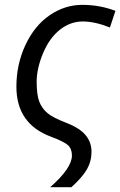

<svg xmlns="http://www.w3.org/2000/svg" viewBox="-20 -565 498 795"><path d="M188 210Q277.8 130.9 277.8 79.1Q277.8 50.8 261.2 35.9Q244.6 21 190.9 1Q47.9 -52.2 47.9 -206.1Q47.9 -298.8 85.4 -378.9Q123 -459 185.8 -502Q248.5 -544.9 320.8 -544.9Q393.1 -544.9 458 -520L435.1 -451.2Q373 -476.1 322.3 -476.1Q271.5 -476.1 228 -441.9Q184.6 -407.7 158.2 -344.5Q131.8 -281.2 131.8 -226.6Q131.8 -171.9 142.8 -143.8Q153.8 -115.7 176.5 -96.7Q199.2 -77.6 254.9 -56.2Q310.5 -34.7 334.7 -5.1Q358.9 24.4 358.9 63.5Q358.9 102.5 340.1 135.7Q321.3 168.9 275.9 210Z"/></svg>

Font: OpenSans-Italic
Style: Italic
Weight: 400
Italic angle: -12°
Foundry: Ascender Corporation
Version: Version 1.10